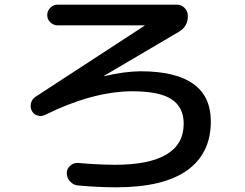

<svg xmlns="http://www.w3.org/2000/svg" viewBox="-20 -758 1040 816"><path d="M170.9 -269.5Q156.2 -261.7 139.2 -267.1Q122.1 -272.5 115.2 -287.1Q107.4 -302.7 111.8 -319.8Q116.2 -336.9 130.9 -346.7L593.8 -648.4L594.7 -649.4L593.8 -650.4H224.6Q207 -650.4 193.8 -663.1Q180.7 -675.8 180.7 -693.8Q180.7 -711.9 193.8 -725.1Q207 -738.3 224.6 -738.3H731.4Q750 -738.3 763.7 -725.1Q777.3 -711.9 778.3 -692.4Q780.3 -646.5 740.2 -623L421.9 -435.5L420.9 -434.6H423.8Q506.8 -454.1 576.2 -455.1Q876 -455.1 876 -242.2Q876 -105.5 774.9 -33.7Q673.8 38.1 473.6 38.1Q399.4 38.1 312.5 30.3Q293 29.3 278.3 13.7Q263.7 -2 263.7 -22.5Q263.7 -41 278.8 -54.2Q293.9 -67.4 313.5 -65.4Q386.7 -58.6 466.8 -57.6Q760.7 -57.6 760.7 -232.4Q760.7 -301.8 709.5 -335.9Q658.2 -370.1 541 -370.1Q373 -369.1 170.9 -269.5Z"/></svg>

Font: Rounded-X Mgen+ 1m medium
Style: Regular
Weight: 500
Designer: [Source Han Sans]
Ryoko NISHIZUKA  (kana & ideographs); Paul D. Hunt (Latin, Greek & Cyrillic); Wenlong ZHANG  (bopomofo
Version: Version 1.059.20150602